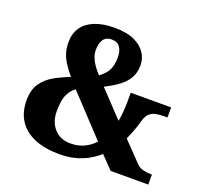

<svg xmlns="http://www.w3.org/2000/svg" viewBox="-126 -869 1078 1023"><g transform="rotate(20 412.5 -357.0)"><path d="M309 10Q226 10 167.5 -14.5Q109 -39 78 -86Q47 -133 47 -201Q47 -261 73 -298Q99 -335 140.5 -358Q182 -381 227 -398Q200 -430 183 -457Q166 -484 158.5 -510.5Q151 -537 151 -568Q151 -617 174.5 -651.5Q198 -686 244 -705Q290 -724 357 -724Q425 -724 468 -704.5Q511 -685 532.5 -653Q554 -621 554 -582Q554 -543 537.5 -512.5Q521 -482 489 -457.5Q457 -433 409 -409L545 -265Q550 -290 552.5 -321.5Q555 -353 555 -382V-428H784V-371H765Q743 -371 722 -367.5Q701 -364 685 -351Q669 -338 660 -307Q653 -280 642.5 -251.5Q632 -223 618 -192L720 -86Q737 -68 758.5 -62.5Q780 -57 801 -57H810V0H597L528 -71Q504 -49 472 -30.5Q440 -12 399 -1Q358 10 309 10ZM344 -64Q390 -64 424.5 -81.5Q459 -99 480 -124L273 -345Q250 -327 238 -305Q226 -283 222 -257Q218 -231 218 -202Q218 -140 252.5 -102Q287 -64 344 -64ZM364 -457Q398 -481 412 -509.5Q426 -538 426 -581Q426 -617 411 -638.5Q396 -660 363 -660Q332 -660 317 -638.5Q302 -617 302 -580Q302 -558 309.5 -538Q317 -518 330.5 -498.5Q344 -479 364 -457Z"/></g></svg>

Font: Noto Serif Armenian ExtraBold
Style: Regular
Weight: 800
Version: Version 2.007